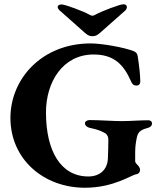

<svg xmlns="http://www.w3.org/2000/svg" viewBox="-20 -868 759 902"><path d="M270 -847C258 -847 251 -843 251 -835C251 -830 254 -825 259 -820L364 -727C387 -706 396 -698 414 -698C433 -698 442 -706 465 -727L569 -819C574 -824 576 -830 576 -835C576 -843 570 -848 560 -848C543 -848 459 -816 426 -798C422 -796 418 -794 414 -794C410 -794 407 -796 402 -798C371 -816 285 -847 270 -847ZM379 14C514 14 597 -46 619 -49C633 -51 638 -61 638 -70C638 -78 634 -84 628 -91C621 -98 615 -104 615 -111V-143C615 -169 616 -189 622 -218C627 -245 636 -257 674 -267C685 -270 694 -276 694 -288C694 -298 686 -303 677 -303C636 -303 592 -299 553 -299C511 -299 445 -304 400 -304C391 -304 379 -298 379 -289C379 -277 392 -269 403 -267C421 -263 448 -257 467 -246C484 -239 489 -225 489 -211C489 -193 488 -146 487 -129C487 -73 451 -39 395 -39C265 -39 196 -159 196 -340C196 -483 275 -612 420 -612C513 -612 560 -567 595 -487C600 -475 606 -466 622 -466C632 -466 639 -473 639 -486C639 -514 634 -558 627 -604C625 -618 618 -624 607 -628C564 -645 460 -664 406 -664C177 -664 29 -498 29 -314C29 -119 186 14 379 14Z"/></svg>

Font: EB Garamond
Style: Bold
Weight: 700
Designer: Georg Duffner and Octavio Pardo
Foundry: Georg Duffner
Version: Version 1.000;PS 001.000;hotconv 1.0.88;makeotf.lib2.5.64775